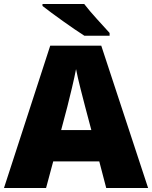

<svg xmlns="http://www.w3.org/2000/svg" viewBox="-20 -947 766 967"><path d="M404 -927H194V-917C242 -879 351 -801 405 -767H532V-781C499 -818 438 -882 404 -927ZM515 0H726L490 -717H233L0 0H212L248 -134H480ZM409 -409 440 -292H288L319 -409C331 -456 354 -550 363 -599C372 -550 399 -447 409 -409Z"/></svg>

Font: Noto Sans Malayalam Black
Style: Regular
Weight: 900
Designer: Jelle Bosma - Monotype Design Team
Foundry: Monotype Imaging Inc.
Version: Version 2.104